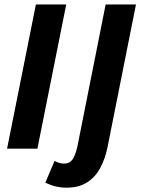

<svg xmlns="http://www.w3.org/2000/svg" viewBox="-20 -672 640 868"><path d="M12 0 142.3 -651.8H279.4L149.1 0ZM280.8 176.4Q254.9 176.4 232 171Q209.1 165.5 184.9 153.8L226.6 55.3Q237.2 61.3 247.6 64.4Q258 67.6 269.6 67.6Q294.7 67.6 307.7 49.1Q320.7 30.6 329.9 -9.7L457.6 -651.8H594.7L465.7 -4.5Q455.2 45.9 433.5 86.8Q411.8 127.7 374.5 152Q337.2 176.4 280.8 176.4Z"/></svg>

Font: SourceCodeVF
Style: Italic
Weight: 200
Italic angle: -11°
Monospace: yes
Designer: Paul D. Hunt, Teo Tuominen
Foundry: Adobe
Version: Version 1.026;hotconv 1.1.0;makeotfexe 2.6.0